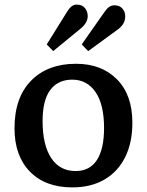

<svg xmlns="http://www.w3.org/2000/svg" viewBox="-20 -800 638 834"><path d="M294 14Q177 14 110 -54.5Q43 -123 43 -243Q43 -376 115 -449.5Q187 -523 310 -523Q421 -523 488 -455.5Q555 -388 555 -267Q555 -180 523.5 -117Q492 -54 433.5 -20Q375 14 294 14ZM308 -57Q370 -57 401 -105Q432 -153 432 -244Q432 -346 395 -400Q358 -454 294 -454Q232 -454 198.5 -409.5Q165 -365 165 -274Q165 -170 202.5 -113.5Q240 -57 308 -57ZM211 -578 183 -607 272 -750Q283 -767 292.5 -773.5Q302 -780 313 -780Q337 -780 349 -765Q361 -750 361 -730Q361 -700 328 -674ZM363 -578 335 -607 433 -747Q445 -764 455 -770.5Q465 -777 476 -777Q500 -777 512 -762.5Q524 -748 524 -729Q524 -694 489 -670Z"/></svg>

Font: Literata Medium
Style: Regular
Weight: 500
Designer: Latin by Veronika Burian and Jose Scaglione. Greek by Irene Vlachou. Cyrillic by Vera Evstafieva.
Foundry: TypeTogether
Version: Version 3.103; ttfautohint (v1.8.4.7-5d5b);gftools[0.9.29]